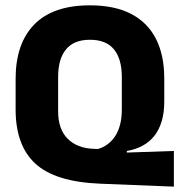

<svg xmlns="http://www.w3.org/2000/svg" viewBox="-20 -673 675 720"><path d="M632 26.9 354.8 15.8Q186.5 8.8 112.5 -59.5Q38.6 -127.8 38.6 -262V-377.8Q38.6 -509.7 108.7 -581.4Q178.8 -653 317.4 -653Q409.6 -653 471.5 -621Q533.4 -588.9 564.7 -527.6Q596 -466.3 596 -378.5V-292Q596 -250 586.2 -217.8Q576.5 -185.6 558.3 -162.9Q540.1 -140.2 514.1 -126.3Q488.1 -112.4 455.7 -106.9V-100.9L632 -106.9ZM331.5 -114.9 348.1 -114.4Q367.3 -120.2 383.4 -132.1Q399.6 -144 411.6 -162Q423.6 -180.1 430.2 -205.2Q436.8 -230.3 436.8 -262.6V-384.6Q436.8 -451.9 407.3 -487.9Q377.8 -523.9 317.4 -523.9Q257.1 -523.9 227.6 -487.9Q198 -451.9 198 -384.6V-255.6Q198 -188.1 233.9 -152.6Q269.8 -117 331.5 -114.9Z"/></svg>

Font: Anek Gurmukhi Medium
Style: Regular
Weight: 500
Designer: Sarang Kulkarni (Gurmukhi), Yesha Goshar (Latin)
Foundry: Ek Type
Version: Version 1.003